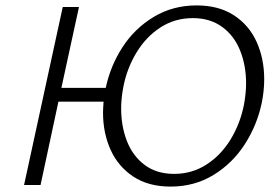

<svg xmlns="http://www.w3.org/2000/svg" viewBox="-20 -684 1025 710"><path d="M957 -391Q957 -348 948 -304Q931 -222 885.5 -151Q840 -80 769.5 -37Q699 6 611 6Q529 6 473 -31Q417 -68 389 -130Q361 -192 361 -267Q361 -280 363 -308H196L130 0H69L212 -658H272L207 -359H371Q388 -440 433 -509.5Q478 -579 548.5 -621.5Q619 -664 707 -664Q789 -664 845 -627.5Q901 -591 929 -529Q957 -467 957 -391ZM890 -376Q890 -442 868 -497Q846 -552 801.5 -584.5Q757 -617 693 -617Q626 -617 572.5 -582Q519 -547 484 -488.5Q449 -430 436 -362Q428 -320 428 -283Q428 -217 449.5 -162Q471 -107 515 -74Q559 -41 624 -41Q690 -41 743.5 -75.5Q797 -110 832.5 -168Q868 -226 882 -296Q890 -339 890 -376Z"/></svg>

Font: Ysabeau Infant Semilight
Style: Italic
Weight: 300
Italic angle: -12°
Designer: Christian Thalmann (Catharsis Fonts)
Version: Version 0.003